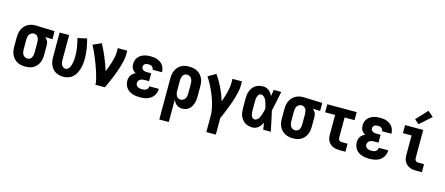

<svg xmlns="http://www.w3.org/2000/svg" viewBox="-58 -1490 5617 2425"><g transform="rotate(15 2750.0 -278.0)"><path d="M249 8Q222 8 195 3Q168 -2 143.5 -15Q119 -28 100.5 -48.5Q82 -69 70 -93.5Q58 -118 54 -145.5Q50 -173 50 -200V-320Q50 -346 54 -372Q58 -398 68.5 -422Q79 -446 96 -466.5Q113 -487 135.5 -500.5Q158 -514 183.5 -521Q209 -528 235 -528Q239 -528 242.5 -528Q246 -528 250 -528L492 -520V-415L396 -418Q407 -410 416 -399Q425 -388 431.5 -375Q438 -362 440 -348Q442 -334 442 -320V-200Q442 -173 438 -146.5Q434 -120 423 -95Q412 -70 394 -49.5Q376 -29 353 -15.5Q330 -2 303 3Q276 8 249 8ZM249 -97Q260 -97 271.5 -101Q283 -105 291.5 -113Q300 -121 305 -131.5Q310 -142 313 -153.5Q316 -165 317 -176.5Q318 -188 318 -200V-320Q318 -337 316 -353.5Q314 -370 306.5 -385.5Q299 -401 285.5 -411.5Q272 -422 255 -423H250Q249 -423 247.5 -423Q246 -423 245 -423Q227 -423 212 -413Q197 -403 188 -387.5Q179 -372 176.5 -354.5Q174 -337 174 -320V-200Q174 -182 177 -164Q180 -146 189 -130.5Q198 -115 214.5 -106Q231 -97 249 -97Z M746 8Q719 8 693 2Q667 -4 644 -17.5Q621 -31 604 -51.5Q587 -72 576.5 -96.5Q566 -121 562 -147Q558 -173 558 -200V-520H682V-200Q682 -183 684 -166Q686 -149 693.5 -133.5Q701 -118 715 -107.5Q729 -97 746 -97Q759 -97 771.5 -104Q784 -111 792 -122Q800 -133 805 -146Q810 -159 814 -172.5Q818 -186 820 -199.5Q822 -213 823.5 -226.5Q825 -240 826 -254Q827 -268 827 -282Q827 -340 817.5 -397.5Q808 -455 793 -511L913 -538Q930 -476 940.5 -412Q951 -348 951 -283Q951 -250 947 -216.5Q943 -183 934 -151Q925 -119 909 -89Q893 -59 868.5 -36Q844 -13 811.5 -2.5Q779 8 746 8Z M1165 0Q1165 -32 1157.5 -63Q1150 -94 1141 -124.5Q1132 -155 1122 -185Q1112 -215 1101 -245Q1090 -275 1078 -304.5Q1066 -334 1053.5 -363.5Q1041 -393 1027 -421.5Q1013 -450 998 -478L1107 -528Q1150 -450 1184 -367Q1218 -284 1246 -199Q1259 -232 1271 -264.5Q1283 -297 1293.5 -330.5Q1304 -364 1311 -398.5Q1318 -433 1318 -468V-520H1442V-468Q1442 -427 1433 -386.5Q1424 -346 1412 -306.5Q1400 -267 1386 -228Q1372 -189 1356 -151Q1340 -113 1323.5 -75Q1307 -37 1289 0Z M1748 8Q1723 8 1698.5 5Q1674 2 1650.5 -6Q1627 -14 1606 -27.5Q1585 -41 1570.5 -61Q1556 -81 1548.5 -105Q1541 -129 1541 -154Q1541 -172 1545.5 -191Q1550 -210 1560.5 -225.5Q1571 -241 1586 -252.5Q1601 -264 1618 -272Q1604 -280 1592 -291Q1580 -302 1572 -315.5Q1564 -329 1560.5 -345Q1557 -361 1557 -377Q1557 -400 1563.5 -422Q1570 -444 1583.5 -462.5Q1597 -481 1616.5 -494Q1636 -507 1657.5 -514.5Q1679 -522 1701.5 -525Q1724 -528 1747 -528Q1770 -528 1793 -525Q1816 -522 1837.5 -513.5Q1859 -505 1878 -491.5Q1897 -478 1910 -459Q1923 -440 1929.5 -417.5Q1936 -395 1936 -372Q1936 -371 1936 -370.5Q1936 -370 1936 -370H1813Q1813 -370 1813 -370Q1813 -370 1813 -371Q1813 -382 1807.5 -393Q1802 -404 1792 -411Q1782 -418 1770.5 -420.5Q1759 -423 1747 -423Q1736 -423 1724.5 -421Q1713 -419 1703 -413Q1693 -407 1687 -396.5Q1681 -386 1681 -375Q1681 -375 1681 -375Q1681 -375 1681 -375Q1681 -363 1687 -351.5Q1693 -340 1703 -333.5Q1713 -327 1725.5 -324.5Q1738 -322 1750 -322H1808V-219H1750Q1735 -219 1720 -216Q1705 -213 1692.5 -205.5Q1680 -198 1672.5 -184.5Q1665 -171 1665 -156Q1665 -141 1672.5 -128.5Q1680 -116 1692.5 -109Q1705 -102 1719 -99.5Q1733 -97 1748 -97Q1762 -97 1776 -99.5Q1790 -102 1802 -109.5Q1814 -117 1821 -129.5Q1828 -142 1828 -157H1952Q1952 -157 1952 -157Q1952 -157 1952 -157Q1952 -132 1944.5 -108Q1937 -84 1923 -64Q1909 -44 1888.5 -29.5Q1868 -15 1844.5 -6.5Q1821 2 1796.5 5Q1772 8 1748 8Z M2058 215V-320Q2058 -347 2062 -373.5Q2066 -400 2077 -425Q2088 -450 2106 -470.5Q2124 -491 2147 -504.5Q2170 -518 2197 -523Q2224 -528 2251 -528Q2278 -528 2305 -523Q2332 -518 2356.5 -505Q2381 -492 2399.5 -471.5Q2418 -451 2430 -426.5Q2442 -402 2446 -374.5Q2450 -347 2450 -320V-200Q2450 -176 2448 -152Q2446 -128 2439 -105Q2432 -82 2420.5 -61Q2409 -40 2391 -24Q2373 -8 2350 0Q2327 8 2303 8Q2283 8 2263.5 2.5Q2244 -3 2228 -15Q2212 -27 2200.5 -43.5Q2189 -60 2182 -78V215ZM2251 -97Q2269 -97 2285 -106Q2301 -115 2310.5 -130.5Q2320 -146 2323 -164Q2326 -182 2326 -200V-320Q2326 -338 2323 -356Q2320 -374 2311 -389.5Q2302 -405 2285.5 -414Q2269 -423 2251 -423Q2240 -423 2228.5 -419Q2217 -415 2208.5 -407Q2200 -399 2195 -388.5Q2190 -378 2187 -366.5Q2184 -355 2183 -343.5Q2182 -332 2182 -320V-200Q2182 -188 2183 -176.5Q2184 -165 2187 -153.5Q2190 -142 2195 -131.5Q2200 -121 2208.5 -113Q2217 -105 2228 -101Q2239 -97 2251 -97Z M2673 215V0Q2673 -42 2665 -83.5Q2657 -125 2645.5 -165.5Q2634 -206 2619 -245Q2604 -284 2586 -322.5Q2568 -361 2548 -397.5Q2528 -434 2504 -469L2607 -528Q2657 -455 2695.5 -375Q2734 -295 2760 -210Q2771 -242 2781 -273.5Q2791 -305 2799 -337Q2807 -369 2812.5 -402Q2818 -435 2818 -468V-520H2942V-468Q2942 -427 2933.5 -386.5Q2925 -346 2913.5 -306.5Q2902 -267 2888.5 -228.5Q2875 -190 2860 -151.5Q2845 -113 2829 -75Q2813 -37 2797 0V215Z M3219 8Q3193 8 3167.5 2Q3142 -4 3120.5 -18Q3099 -32 3083 -53Q3067 -74 3057.5 -98.5Q3048 -123 3045 -148.5Q3042 -174 3042 -200V-320Q3042 -346 3045 -371.5Q3048 -397 3057.5 -421.5Q3067 -446 3083 -467Q3099 -488 3120.5 -502Q3142 -516 3167.5 -522Q3193 -528 3219 -528Q3240 -528 3259.5 -521Q3279 -514 3295 -501Q3311 -488 3323 -471.5Q3335 -455 3344 -437Q3348 -457 3351 -478Q3354 -499 3357 -520H3456Q3443 -456 3430 -391.5Q3417 -327 3402 -263Q3418 -198 3431 -132Q3444 -66 3458 0H3359Q3356 -22 3352.5 -44Q3349 -66 3346 -88Q3336 -69 3324 -51.5Q3312 -34 3296 -20.5Q3280 -7 3260 0.5Q3240 8 3219 8ZM3219 -97Q3236 -97 3250.5 -108Q3265 -119 3274 -133.5Q3283 -148 3289 -164Q3295 -180 3300 -196.5Q3305 -213 3309 -230Q3313 -247 3316 -263Q3313 -280 3309 -296Q3305 -312 3300 -328Q3295 -344 3289 -359.5Q3283 -375 3273.5 -389Q3264 -403 3250 -413Q3236 -423 3219 -423Q3208 -423 3199 -417.5Q3190 -412 3184 -403Q3178 -394 3174.5 -383.5Q3171 -373 3169 -362.5Q3167 -352 3166.5 -341.5Q3166 -331 3166 -320V-200Q3166 -189 3166.5 -178.5Q3167 -168 3169 -157.5Q3171 -147 3174.5 -136.5Q3178 -126 3184 -117Q3190 -108 3199 -102.5Q3208 -97 3219 -97Z M3749 8Q3722 8 3695 3Q3668 -2 3643.5 -15Q3619 -28 3600.5 -48.5Q3582 -69 3570 -93.5Q3558 -118 3554 -145.5Q3550 -173 3550 -200V-320Q3550 -346 3554 -372Q3558 -398 3568.5 -422Q3579 -446 3596 -466.5Q3613 -487 3635.5 -500.5Q3658 -514 3683.5 -521Q3709 -528 3735 -528Q3739 -528 3742.5 -528Q3746 -528 3750 -528L3992 -520V-415L3896 -418Q3907 -410 3916 -399Q3925 -388 3931.5 -375Q3938 -362 3940 -348Q3942 -334 3942 -320V-200Q3942 -173 3938 -146.5Q3934 -120 3923 -95Q3912 -70 3894 -49.5Q3876 -29 3853 -15.5Q3830 -2 3803 3Q3776 8 3749 8ZM3749 -97Q3760 -97 3771.5 -101Q3783 -105 3791.5 -113Q3800 -121 3805 -131.5Q3810 -142 3813 -153.5Q3816 -165 3817 -176.5Q3818 -188 3818 -200V-320Q3818 -337 3816 -353.5Q3814 -370 3806.5 -385.5Q3799 -401 3785.5 -411.5Q3772 -422 3755 -423H3750Q3749 -423 3747.5 -423Q3746 -423 3745 -423Q3727 -423 3712 -413Q3697 -403 3688 -387.5Q3679 -372 3676.5 -354.5Q3674 -337 3674 -320V-200Q3674 -182 3677 -164Q3680 -146 3689 -130.5Q3698 -115 3714.5 -106Q3731 -97 3749 -97Z M4358 0Q4337 0 4315 -3Q4293 -6 4273 -14.5Q4253 -23 4236 -37.5Q4219 -52 4208 -71Q4197 -90 4192.5 -111.5Q4188 -133 4188 -155V-415H4058V-520H4442V-415H4312V-155Q4312 -145 4314.5 -135.5Q4317 -126 4323.5 -118.5Q4330 -111 4339.5 -108Q4349 -105 4358 -105H4434V0Z M4748 8Q4723 8 4698.5 5Q4674 2 4650.5 -6Q4627 -14 4606 -27.5Q4585 -41 4570.5 -61Q4556 -81 4548.5 -105Q4541 -129 4541 -154Q4541 -172 4545.5 -191Q4550 -210 4560.5 -225.5Q4571 -241 4586 -252.5Q4601 -264 4618 -272Q4604 -280 4592 -291Q4580 -302 4572 -315.5Q4564 -329 4560.5 -345Q4557 -361 4557 -377Q4557 -400 4563.5 -422Q4570 -444 4583.5 -462.5Q4597 -481 4616.5 -494Q4636 -507 4657.5 -514.5Q4679 -522 4701.5 -525Q4724 -528 4747 -528Q4770 -528 4793 -525Q4816 -522 4837.5 -513.5Q4859 -505 4878 -491.5Q4897 -478 4910 -459Q4923 -440 4929.5 -417.5Q4936 -395 4936 -372Q4936 -371 4936 -370.5Q4936 -370 4936 -370H4813Q4813 -370 4813 -370Q4813 -370 4813 -371Q4813 -382 4807.5 -393Q4802 -404 4792 -411Q4782 -418 4770.5 -420.5Q4759 -423 4747 -423Q4736 -423 4724.5 -421Q4713 -419 4703 -413Q4693 -407 4687 -396.5Q4681 -386 4681 -375Q4681 -375 4681 -375Q4681 -375 4681 -375Q4681 -363 4687 -351.5Q4693 -340 4703 -333.5Q4713 -327 4725.5 -324.5Q4738 -322 4750 -322H4808V-219H4750Q4735 -219 4720 -216Q4705 -213 4692.5 -205.5Q4680 -198 4672.5 -184.5Q4665 -171 4665 -156Q4665 -141 4672.5 -128.5Q4680 -116 4692.5 -109Q4705 -102 4719 -99.5Q4733 -97 4748 -97Q4762 -97 4776 -99.5Q4790 -102 4802 -109.5Q4814 -117 4821 -129.5Q4828 -142 4828 -157H4952Q4952 -157 4952 -157Q4952 -157 4952 -157Q4952 -132 4944.5 -108Q4937 -84 4923 -64Q4909 -44 4888.5 -29.5Q4868 -15 4844.5 -6.5Q4821 2 4796.5 5Q4772 8 4748 8Z M5358 0Q5337 0 5315 -3Q5293 -6 5273 -14.5Q5253 -23 5236 -37.5Q5219 -52 5208 -71Q5197 -90 5192.5 -111.5Q5188 -133 5188 -155V-415H5075V-520H5312V-155Q5312 -145 5314.5 -135.5Q5317 -126 5323.5 -118.5Q5330 -111 5339.5 -108Q5349 -105 5358 -105H5434V0ZM5236 -575 5178 -625 5314 -771 5386 -709Z"/></g></svg>

Font: Iosevka SS04 Extrabold
Style: Regular
Weight: 800
Monospace: yes
Designer: Belleve Invis
Foundry: Belleve Invis
Version: Version 19.0.0; ttfautohint (v1.8.4)